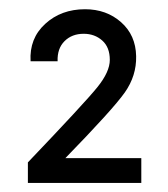

<svg xmlns="http://www.w3.org/2000/svg" viewBox="-20 -780 367 420"><path d="M41 -424.8Q166 -555.7 193.1 -589.4Q220.2 -623 220.2 -648.9Q220.2 -676.8 203.6 -691.4Q187 -706.1 163.1 -706.1Q137.2 -706.1 121.1 -689.9Q105 -673.8 106 -646H46.9Q43.9 -695.8 78.9 -727.8Q113.8 -759.8 166 -759.8Q212.9 -759.8 244.9 -731.4Q276.9 -703.1 277.8 -657.2Q278.8 -614.3 252.9 -577.6Q227.1 -541 123 -434.1H289.1V-379.9H41Z"/></svg>

Font: Oakes Grotesk
Style: SemiBold
Weight: 600
Designer: Samuel Oakes
Foundry: Samuel Oakes
Version: Version 1.0 | wf-rip DC20170320